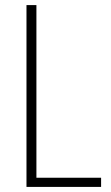

<svg xmlns="http://www.w3.org/2000/svg" viewBox="-20 -734 436 754"><path d="M84 0H377V-36H123V-714H84Z"/></svg>

Font: Noto Sans Tamil Condensed ExtraLight
Style: Regular
Weight: 200
Width: 3
Designer: Jelle Bosma - Monotype Design Team
Foundry: Monotype Imaging Inc.
Version: Version 2.004